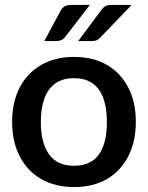

<svg xmlns="http://www.w3.org/2000/svg" viewBox="-20 -749 597 776"><path d="M279 -519Q357 -519 412.5 -486.5Q468 -454 498.5 -395Q529 -336 529 -257Q529 -177 498.5 -117.5Q468 -58 412.5 -25.5Q357 7 279 7Q203 7 146.5 -25.5Q90 -58 59.5 -117.5Q29 -177 29 -257Q29 -336 59.5 -395Q90 -454 146.5 -486.5Q203 -519 279 -519ZM279 -79Q347 -79 379.5 -124.5Q412 -170 412 -256Q412 -313 397.5 -352.5Q383 -392 353.5 -412.5Q324 -433 279 -433Q234 -433 204 -412Q174 -391 159.5 -351.5Q145 -312 145 -256Q145 -172 178 -125.5Q211 -79 279 -79ZM270 -729H343L243 -599Q231 -583 206 -583H159L224 -704Q231 -717 240.5 -723Q250 -729 270 -729ZM430 -729H512L387 -599Q379 -590 371 -586.5Q363 -583 350 -583H296L386 -704Q395 -717 404 -723Q413 -729 430 -729Z"/></svg>

Font: Aleo SemiBold
Style: Regular
Weight: 600
Designer: Alessio Laiso
Foundry: Alessio Laiso
Version: Version 2.001;gftools[0.9.29]